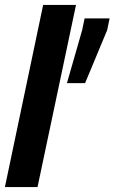

<svg xmlns="http://www.w3.org/2000/svg" viewBox="-34 -763 467 783"><path d="M-14 0 142 -743H276L119 0ZM239 -424 301 -640 311 -688H413L403 -640L313 -424Z"/></svg>

Font: Saira Condensed ExtraBold
Style: Italic
Weight: 800
Width: 3
Italic angle: -12°
Designer: Hector Gatti with collaboration of the Omnibus-Type team
Foundry: Omnibus-Type
Version: Version 1.101